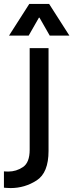

<svg xmlns="http://www.w3.org/2000/svg" viewBox="-75 -751 373 977"><path d="M172 17Q172 128 111.5 167Q51 206 -21 206Q-35 206 -44 205Q-53 204 -55 204V121Q-53 121 -47.5 121.5Q-42 122 -33 122Q8 122 42 99Q76 76 76 11V-506H172ZM74 -731H175L278 -570H178L126 -661H123L71 -570H-29Z"/></svg>

Font: Museo Sans Medium
Style: Regular
Weight: 500
Designer: Jos Buivenga
Foundry: Jos Buivenga & Rosetta Type Foundry (extension, remastering)
Version: Version 3.600;PS 1.000;hotconv 1.0.88;makeotf.lib2.5.647800;